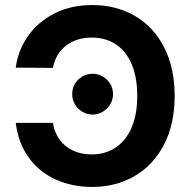

<svg xmlns="http://www.w3.org/2000/svg" viewBox="-20 -737 764 767"><path d="M345.7 -120.1Q400.9 -120.1 442.1 -147.7Q483.4 -175.3 505.9 -227.8Q528.3 -280.3 528.3 -353.5Q528.3 -428.2 505.9 -480.7Q483.4 -533.2 442.4 -560.1Q401.4 -586.9 346.7 -586.9Q285.6 -586.9 243.9 -554.7Q202.1 -522.5 191.4 -465.8L43 -466.8Q51.3 -533.7 90.3 -590.8Q129.4 -647.9 195.8 -682.4Q262.2 -716.8 348.6 -716.8Q443.8 -716.8 518.6 -673.6Q593.3 -630.4 635.5 -548.3Q677.7 -466.3 677.7 -353.5Q677.7 -241.2 635 -158.9Q592.3 -76.7 517.3 -33.4Q442.4 9.8 348.6 9.8Q267.1 9.8 201.2 -20.5Q135.3 -50.8 94 -108.6Q52.7 -166.5 43 -246.1H191.4Q197.3 -207.5 218.3 -179Q239.3 -150.4 272 -135.3Q304.7 -120.1 345.7 -120.1ZM268.6 -361.3Q268.1 -383.3 279.1 -401.9Q290 -420.4 309.1 -431.4Q328.1 -442.4 350.6 -442.4Q371.6 -442.4 390.4 -431.4Q409.2 -420.4 420.4 -401.9Q431.6 -383.3 431.6 -361.3Q431.6 -339.4 420.4 -320.6Q409.2 -301.8 390.4 -290.5Q371.6 -279.3 350.6 -279.3Q328.1 -279.3 309.1 -290.5Q290 -301.8 279.1 -320.6Q268.1 -339.4 268.6 -361.3Z"/></svg>

Font: Pretendard GOV
Style: Bold
Weight: 700
Designer: Base glyphs from Inter by Rasmus Andersson; Hangeul glyphs from Noto Sans CJK(Source Han Sans) by Jang Soo-young and Kan
Foundry: Kil Hyung-jin
Version: Version 1.309